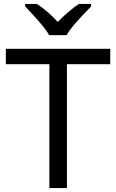

<svg xmlns="http://www.w3.org/2000/svg" viewBox="-20 -964 596 984"><path d="M233 0V-635H10V-714H545V-635H323V0ZM232 -784Q219 -807 197 -833.5Q175 -860 151 -886Q127 -912 109 -931V-944H169Q195 -927 223 -903Q251 -879 276 -852Q303 -879 331 -903Q359 -927 385 -944H447V-931Q428 -912 403.5 -886Q379 -860 356.5 -833.5Q334 -807 322 -784Z"/></svg>

Font: Noto Sans Symbols
Style: Regular
Weight: 400
Designer: Monotype Design Team
Foundry: Monotype Imaging Inc.
Version: Version 2.002